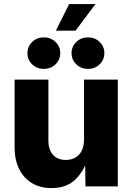

<svg xmlns="http://www.w3.org/2000/svg" viewBox="-20 -935 664 963"><path d="M238.3 8.3Q181.6 8.3 139.9 -16.8Q98.1 -42 75.7 -87.9Q53.2 -133.8 53.2 -196.3V-535.6H222.7V-230Q222.7 -184.1 245.8 -158.4Q269 -132.8 310.1 -132.8Q337.4 -132.8 357.9 -144.5Q378.4 -156.2 389.9 -179.2Q401.4 -202.1 401.4 -234.9V-535.6H570.8V0H408.7L406.7 -137.7H419.9Q398.4 -71.8 354.7 -31.7Q311 8.3 238.3 8.3ZM421.4 -589.4Q386.7 -589.4 362.8 -612.3Q338.9 -635.3 338.9 -668.5Q338.9 -701.7 362.8 -724.6Q386.7 -747.6 421.4 -747.6Q456.1 -747.6 479.7 -724.6Q503.4 -701.7 503.4 -668.5Q503.4 -635.3 479.7 -612.3Q456.1 -589.4 421.4 -589.4ZM199.7 -589.4Q165 -589.4 141.4 -612.3Q117.7 -635.3 117.7 -668.5Q117.7 -701.7 141.4 -724.6Q165 -747.6 199.7 -747.6Q234.4 -747.6 258.3 -724.6Q282.2 -701.7 282.2 -668.5Q282.2 -635.3 258.3 -612.3Q234.4 -589.4 199.7 -589.4ZM260.3 -781.2 326.7 -914.6H459L358.9 -781.2Z"/></svg>

Font: Inter 20pt ExtraBold
Style: Regular
Weight: 800
Version: Version 4.001;git-66647c0bb